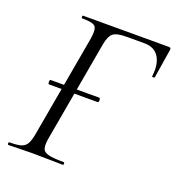

<svg xmlns="http://www.w3.org/2000/svg" viewBox="-117 -720 752 816"><g transform="rotate(20 259.0 -312.5)"><path d="M84 -301Q82 -301 81 -306Q80 -311 81 -316Q82 -321 84 -321H305Q308 -321 309 -316Q310 -311 309 -306Q308 -301 305 -301ZM11 0Q7 0 7 -6Q7 -12 11 -12Q46 -12 63.5 -17.5Q81 -23 89.5 -38.5Q98 -54 103 -82L185 -545Q192 -589 180.5 -601Q169 -613 121 -613Q118 -613 118 -619Q118 -625 121 -625H510Q519 -625 518 -615L497 -484Q496 -480 490 -480.5Q484 -481 485 -485Q492 -540 471.5 -572Q451 -604 406 -604H326Q281 -604 265 -591Q249 -578 242 -541L161 -84Q156 -54 160.5 -38.5Q165 -23 187.5 -17.5Q210 -12 256 -12Q260 -12 260 -6Q260 0 256 0Q227 0 193 -1Q159 -2 118 -2Q88 -2 60 -1Q32 0 11 0Z"/></g></svg>

Font: Cormorant
Style: Italic
Weight: 400
Italic angle: -10°
Designer: Christian Thalmann (Catharsis Fonts)
Foundry: Catharsis Fonts
Version: Version 4.000